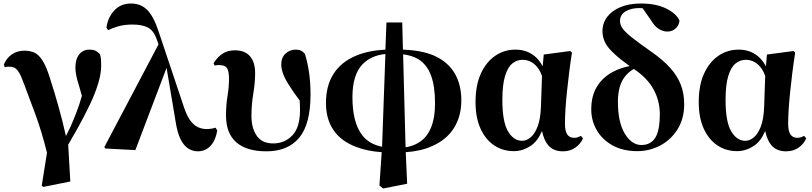

<svg xmlns="http://www.w3.org/2000/svg" viewBox="-20 -846 4630 1095"><path d="M218 213 248 25Q217 -99 181 -196Q140 -304 116 -370Q100 -414 87.5 -434Q75 -454 61.5 -460Q48 -466 28 -466Q18 -466 7 -462L2 -478Q18 -516 48.5 -536.5Q79 -557 119 -557Q152 -557 177 -545.5Q202 -534 224.5 -497.5Q247 -461 269 -387Q289 -326 314 -237Q337 -156 356 -70Q370 -97 382 -123Q403 -170 420 -216Q435 -257 447 -299Q439 -328 433 -349Q420 -390 415 -414.5Q410 -439 410 -461Q410 -508 431.5 -535.5Q453 -563 491 -563Q511 -563 524 -557Q537 -551 550 -537Q555 -520 556 -506Q557 -492 557 -472Q557 -424 538.5 -365Q520 -306 489.5 -243Q459 -180 424 -117Q395 -67 369 -21L381 189L227 220Z M581 1 575 -7 884 -593 874 -621Q856 -673 822.5 -689.5Q789 -706 736 -706Q690 -706 655 -696Q620 -686 597 -674L587 -688Q595 -747 632 -786.5Q669 -826 727 -826Q783 -826 819.5 -789.5Q856 -753 884 -668L1029 -235Q1045 -187 1064.5 -160Q1084 -133 1107.5 -121.5Q1131 -110 1158 -110Q1170 -110 1184.5 -112Q1199 -114 1209 -118L1219 -102Q1210 -46 1181 -14.5Q1152 17 1108 17Q1080 17 1054.5 1.5Q1029 -14 1010 -51.5Q991 -89 981 -156L930 -459L752 10Z M1499 17Q1387 17 1328 -34Q1269 -85 1269 -188Q1269 -247 1277.5 -298.5Q1286 -350 1286 -397Q1286 -442 1274 -458.5Q1262 -475 1229 -475Q1222 -475 1216 -474.5Q1210 -474 1204 -472L1198 -486Q1223 -524 1251.5 -541.5Q1280 -559 1320 -559Q1377 -559 1406 -525Q1435 -491 1435 -429Q1435 -374 1424.5 -311.5Q1414 -249 1414 -184Q1414 -116 1444 -72Q1474 -28 1538 -28Q1603 -28 1647 -73.5Q1691 -119 1691 -219Q1691 -244 1689 -273Q1653 -321 1631 -356Q1605 -396 1594.5 -425.5Q1584 -455 1584 -478Q1584 -518 1608.5 -540.5Q1633 -563 1667 -563Q1685 -563 1697 -557Q1709 -551 1719 -539Q1735 -487 1743 -429.5Q1751 -372 1751 -307Q1751 -138 1686.5 -60.5Q1622 17 1499 17Z M2144 212 2157 22Q2072 16 2009 -9Q1925 -41 1882 -104Q1839 -167 1839 -258Q1839 -358 1883 -426Q1927 -494 2012 -529Q2082 -558 2178 -563L2184 -718H2274L2278 -563Q2385 -559 2455 -529Q2535 -493 2573 -428Q2611 -363 2611 -274Q2611 -183 2569 -116Q2527 -49 2445 -13Q2381 16 2294 22L2302 202L2165 229ZM2159 -9 2178 -538Q2097 -530 2048 -480Q1990 -420 1990 -292Q1990 -148 2045 -76Q2084 -24 2159 -9ZM2279 -536 2293 -6Q2333 -12 2365 -31Q2412 -58 2436.5 -114.5Q2461 -171 2461 -258Q2461 -354 2438 -416Q2415 -478 2365 -509Q2329 -530 2279 -536Z M2911 16Q2847 16 2797.5 -17.5Q2748 -51 2720 -113.5Q2692 -176 2692 -264Q2692 -360 2722.5 -426.5Q2753 -493 2804.5 -528Q2856 -563 2920 -563Q2991 -563 3039 -517Q3060 -496 3075 -468L3081 -535L3232 -555L3242 -546Q3233 -489 3226 -432.5Q3219 -376 3213.5 -323.5Q3208 -271 3205 -224.5Q3202 -178 3202 -140Q3202 -99 3215 -79.5Q3228 -60 3254 -60Q3267 -60 3276 -63.5Q3285 -67 3293 -71L3305 -57Q3292 -26 3262 -4.5Q3232 17 3191 17Q3136 17 3107 -17Q3083 -44 3071 -99Q3046 -41 3009 -16Q2962 16 2911 16ZM3071 -413Q3063 -435 3053 -451Q3034 -479 3010.5 -492Q2987 -505 2960 -505Q2928 -505 2902 -484Q2876 -463 2860.5 -413Q2845 -363 2845 -276Q2845 -152 2877 -97.5Q2909 -43 2958 -43Q2982 -43 3005.5 -62Q3029 -81 3045.5 -123Q3062 -165 3065 -235Z M3615 16Q3533 16 3474 -16.5Q3415 -49 3383.5 -103.5Q3352 -158 3352 -222Q3352 -299 3384.5 -352Q3417 -405 3475 -436Q3518 -459 3571 -469Q3517 -508 3485 -538Q3446 -573 3431 -603.5Q3416 -634 3416 -668Q3416 -715 3443.5 -750.5Q3471 -786 3520 -806Q3569 -826 3635 -826Q3721 -826 3779 -797.5Q3837 -769 3855 -729Q3854 -704 3834.5 -685Q3815 -666 3786 -666Q3762 -666 3738 -680.5Q3714 -695 3693 -730L3645 -799Q3636 -800 3625 -800Q3579 -800 3547.5 -781Q3516 -762 3516 -726Q3516 -706 3529.5 -685.5Q3543 -665 3581 -634.5Q3619 -604 3693 -552Q3761 -505 3802.5 -458.5Q3844 -412 3863 -362Q3882 -312 3882 -252Q3882 -169 3844 -108.5Q3806 -48 3745 -16Q3684 16 3615 16ZM3595 -453Q3571 -439 3554 -421Q3527 -392 3515.5 -353.5Q3504 -315 3504 -267Q3504 -148 3543.5 -83.5Q3583 -19 3638 -19Q3690 -19 3716.5 -59.5Q3743 -100 3743 -196Q3743 -270 3708 -335Q3673 -400 3596 -452Q3595 -452 3595 -453Z M4184 16Q4120 16 4070.5 -17.5Q4021 -51 3993 -113.5Q3965 -176 3965 -264Q3965 -360 3995.5 -426.5Q4026 -493 4077.5 -528Q4129 -563 4193 -563Q4264 -563 4312 -517Q4333 -496 4348 -468L4354 -535L4505 -555L4515 -546Q4506 -489 4499 -432.5Q4492 -376 4486.5 -323.5Q4481 -271 4478 -224.5Q4475 -178 4475 -140Q4475 -99 4488 -79.5Q4501 -60 4527 -60Q4540 -60 4549 -63.5Q4558 -67 4566 -71L4578 -57Q4565 -26 4535 -4.5Q4505 17 4464 17Q4409 17 4380 -17Q4356 -44 4344 -99Q4319 -41 4282 -16Q4235 16 4184 16ZM4344 -413Q4336 -435 4326 -451Q4307 -479 4283.5 -492Q4260 -505 4233 -505Q4201 -505 4175 -484Q4149 -463 4133.5 -413Q4118 -363 4118 -276Q4118 -152 4150 -97.5Q4182 -43 4231 -43Q4255 -43 4278.5 -62Q4302 -81 4318.5 -123Q4335 -165 4338 -235Z"/></svg>

Font: Early Summer Mincho Heavy
Style: Regular
Weight: 900
Designer: GuiWonder
Version: Version 1.002